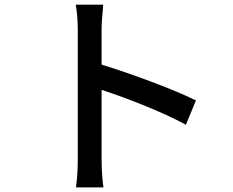

<svg xmlns="http://www.w3.org/2000/svg" viewBox="-20 -768 996 822"><path d="M304.2 -748H421.9Q415 -673.8 415 -641.1V-491.2Q511.7 -461.9 630.4 -417.2Q749 -372.6 818.8 -337.9L775.9 -233.9Q705.1 -272.5 603.8 -313.7Q502.4 -355 415 -383.3V-87.9Q415 -20.5 422.9 34.2H305.2Q313 -19 313 -87.9V-641.1Q313 -698.2 304.2 -748Z"/></svg>

Font: Karasuma Gothic
Style: Regular
Weight: 500
Designer: Rasmus Andersson / Ryoko Nishizuka
Foundry: Genbu
Version: Version 1.00